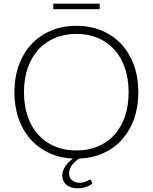

<svg xmlns="http://www.w3.org/2000/svg" viewBox="-20 -856 832 1045"><path d="M522.5 -806H270V-836H522.5ZM110.5 -354Q110.5 -279.5 131.2 -220.8Q152 -162 189.8 -121Q227.5 -80 280 -58.5Q332.5 -37 395.5 -37Q459 -37 511.5 -58.5Q564 -80 601.5 -121Q639 -162 659.5 -220.8Q680 -279.5 680 -354Q680 -428 659.5 -487Q639 -546 601.5 -587Q564 -628 511.5 -649.8Q459 -671.5 395.5 -671.5Q332.5 -671.5 280 -649.8Q227.5 -628 189.8 -587Q152 -546 131.2 -487Q110.5 -428 110.5 -354ZM483.5 142.5Q469.5 154.5 448.2 161.8Q427 169 404 169Q365.5 169 342.2 150.2Q319 131.5 319 98.5Q319 84.5 323.8 71.8Q328.5 59 336.5 47.2Q344.5 35.5 355 25.5Q365.5 15.5 377 7Q306 4 247.2 -23.2Q188.5 -50.5 146.5 -97.5Q104.5 -144.5 81.5 -209.5Q58.5 -274.5 58.5 -354Q58.5 -435.5 83 -502.2Q107.5 -569 152 -616.2Q196.5 -663.5 258.5 -689.5Q320.5 -715.5 395.5 -715.5Q470.5 -715.5 532.8 -689.8Q595 -664 639.5 -616.5Q684 -569 708.5 -502.2Q733 -435.5 733 -354Q733 -274 709.5 -208.5Q686 -143 643.8 -96Q601.5 -49 542 -22.2Q482.5 4.5 410.5 7Q401 13 391.2 21.5Q381.5 30 373.8 40.2Q366 50.5 361 62.5Q356 74.5 356 88Q356 112 372 125.2Q388 138.5 413 138.5Q427 138.5 436.5 135.8Q446 133 452.2 130Q458.5 127 462.5 124.2Q466.5 121.5 469 121.5Q473 121.5 475.5 125.5Z"/></svg>

Font: Lato 2
Style: Regular
Weight: 300
Designer: Lukasz Dziedzic with Adam Twardoch and Botio Nikoltchev
Foundry: tyPoland Lukasz Dziedzic
Version: Version 2.015; 2015-08-06; http://www.latofonts.com/